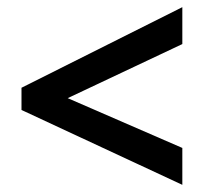

<svg xmlns="http://www.w3.org/2000/svg" viewBox="-20 -628 570 536"><path d="M489 -112V-215L169 -354L489 -505V-608L40 -383V-321Z"/></svg>

Font: Noto Sans Thai SemCond SemBd
Style: Regular
Weight: 600
Width: 4
Designer: Monotype Design Team
Foundry: Monotype Imaging Inc.
Version: Version 2.002